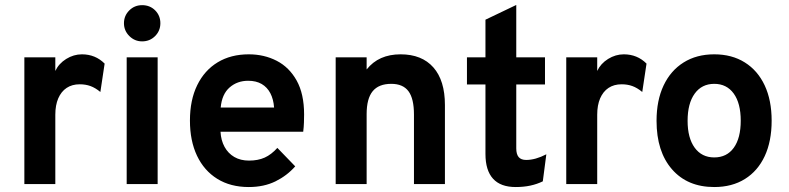

<svg xmlns="http://www.w3.org/2000/svg" viewBox="-20 -742 3182 774"><path d="M78.2 0V-511H203V-456Q216.9 -485.7 246.9 -504.4Q276.9 -523 310.2 -523Q364.5 -523 401.8 -485.6L384.6 -371.2Q364.2 -388.1 344.6 -395.1Q325.1 -402.2 301.4 -402.2Q270.5 -402.2 248.6 -387.6Q226.7 -373 214.8 -345.5Q203 -318 203 -279.6V0Z M490.7 0V-511H615.5V0ZM552.9 -575.2Q522.9 -575.2 501.3 -596.8Q479.7 -618.4 479.7 -648.4Q479.7 -678.5 501 -699.9Q522.3 -721.2 552.9 -721.2Q584.5 -721.2 605.5 -700.2Q626.5 -679.1 626.5 -648.4Q626.5 -617.8 605.2 -596.5Q583.9 -575.2 552.9 -575.2Z M982.9 12Q909.3 12 856 -21Q802.8 -54 774.2 -114.2Q745.7 -174.4 745.7 -256Q745.7 -338.7 775 -398.6Q804.2 -458.5 857.5 -490.8Q910.7 -523 982.9 -523Q1044.9 -523 1095.5 -496.9Q1146 -470.9 1176 -417.1Q1205.9 -363.4 1205.9 -280.6Q1205.9 -267.4 1205.3 -248.6Q1204.7 -229.9 1202.3 -211H868.9Q870.9 -175.9 885.3 -149.8Q899.7 -123.6 924.7 -109.1Q949.7 -94.6 983.7 -94.6Q1020.1 -94.6 1047 -106.7Q1073.8 -118.8 1098.1 -145.8L1170.1 -71.4Q1137.1 -33.9 1090.5 -10.9Q1043.9 12 982.9 12ZM869.7 -308.6H1084.9Q1082.5 -341.9 1069.9 -366.1Q1057.3 -390.3 1034.9 -403.4Q1012.5 -416.4 980.5 -416.4Q936.4 -416.4 905.5 -389.4Q874.6 -362.4 869.7 -308.6Z M1333.2 0V-511H1458V-462Q1482.4 -492.7 1516.6 -507.9Q1550.8 -523 1594.8 -523Q1680.6 -523 1727.1 -470.2Q1773.6 -417.4 1773.6 -318.6V0H1648.8V-280.2Q1648.8 -344.4 1626.7 -374.2Q1604.5 -404 1557.4 -404Q1506.7 -404 1482.3 -374.2Q1458 -344.4 1458 -282.2V0Z M2058.8 12Q1997.9 12 1967.5 -21.6Q1937 -55.2 1937 -121.4V-401.4H1862.4V-511H1937V-662.6L2061.2 -722V-511H2177V-401.4H2061.2V-143.8Q2061.2 -120.2 2070.9 -108.7Q2080.7 -97.2 2101.3 -97.2Q2138.4 -97.2 2182.4 -120L2168.2 -11Q2144.8 0.4 2117.9 6.2Q2090.9 12 2058.8 12Z M2262.7 0V-511H2387.5V-456Q2401.4 -485.7 2431.4 -504.4Q2461.4 -523 2494.7 -523Q2549 -523 2586.3 -485.6L2569.1 -371.2Q2548.7 -388.1 2529.1 -395.1Q2509.6 -402.2 2485.9 -402.2Q2455 -402.2 2433.1 -387.6Q2411.2 -373 2399.3 -345.5Q2387.5 -318 2387.5 -279.6V0Z M2859.3 12Q2751.3 12 2689 -59.5Q2626.7 -130.9 2626.7 -255Q2626.7 -337.2 2655.1 -397.4Q2683.5 -457.5 2735.8 -490.2Q2788 -523 2859.3 -523Q2930.5 -523 2982.4 -490.4Q3034.4 -457.9 3062.6 -397.9Q3090.7 -337.9 3090.7 -255.4Q3090.7 -172.6 3062.8 -112.7Q3034.8 -52.7 2982.9 -20.4Q2930.9 12 2859.3 12ZM2859.3 -107.4Q2910 -107.4 2938.1 -146.4Q2966.1 -185.3 2966.1 -255.4Q2966.1 -325.7 2937.8 -364.9Q2909.4 -404 2859.3 -404Q2809 -404 2780.4 -364.5Q2751.9 -325 2751.9 -255Q2751.9 -185.8 2780.4 -146.6Q2809 -107.4 2859.3 -107.4Z"/></svg>

Font: Overpass
Style: Regular
Weight: 400
Designer: Delve Withrington, Dave Bailey, Thomas Jockin
Foundry: Delve Fonts LLC
Version: Version 4.000